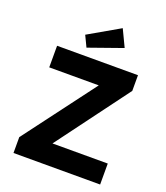

<svg xmlns="http://www.w3.org/2000/svg" viewBox="-165 -1049 1006 1162"><g transform="rotate(20 337.5 -468.0)"><path d="M60 0V-102L405 -561H86V-700H607V-599L262 -135H618V0ZM257 -750 223 -821 423 -936 475 -827Z"/></g></svg>

Font: Readex Pro SemiBold
Style: Regular
Weight: 600
Designer: Bonnie Shaver-Troup, Thomas Jockin
Foundry: Lexend
Version: Version 1.204; ttfautohint (v1.8.4.7-5d5b)